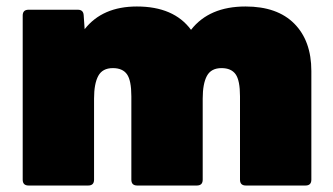

<svg xmlns="http://www.w3.org/2000/svg" viewBox="-20 -572 1026 592"><path d="M68 0Q50 0 50 -18V-524Q50 -542 68 -542H220Q237 -542 238 -525L241 -482Q296 -552 402 -552Q516 -552 569 -480Q625 -552 737 -552Q835 -552 887.5 -499Q940 -446 940 -353V-18Q940 0 922 0H738Q720 0 720 -18V-275Q720 -324 706.5 -343Q693 -362 663 -362Q631 -362 618 -338Q605 -314 605 -268V-18Q605 0 587 0H403Q385 0 385 -18V-275Q385 -324 371.5 -343Q358 -362 328 -362Q296 -362 283 -338Q270 -314 270 -268V-18Q270 0 252 0Z"/></svg>

Font: LINE Seed Sans Heavy
Style: Regular
Weight: 900
Designer: LINE VX Design & Dalton Maag Ltd & Sandoll Inc
Foundry: Dalton Maag Ltd
Version: Version 1.003